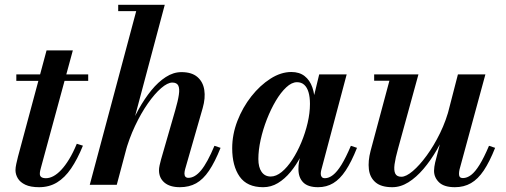

<svg xmlns="http://www.w3.org/2000/svg" viewBox="-20 -770 2108 800"><path d="M143 10Q107.5 10 85.8 -0.2Q64 -10.5 54.2 -27Q44.5 -43.5 44.5 -61Q44.5 -71.5 47.8 -87Q51 -102.5 55 -117.5L174 -560H283.5L150.5 -71Q149 -65.5 147.5 -59Q146 -52.5 146 -45.5Q146 -27.5 171.5 -27.5Q186.5 -27.5 202.5 -36Q218.5 -44.5 235 -62Q251.5 -79.5 268 -106.5Q284.5 -133.5 300 -171L325.5 -163Q302.5 -106.5 276.2 -68Q250 -29.5 217.5 -9.8Q185 10 143 10ZM48 -433V-460H347.5V-433Z M354 0 547.5 -723.5H472.5V-750H666.5L466.5 0ZM729.5 10Q688 10 665.2 -9.2Q642.5 -28.5 642.5 -60.5Q642.5 -69.5 645 -81.2Q647.5 -93 651 -105.5L710 -310Q721.5 -349.5 725.2 -375.2Q729 -401 722.8 -413.5Q716.5 -426 698 -426Q678.5 -426 651.5 -402.8Q624.5 -379.5 596 -338.8Q567.5 -298 542.5 -245Q517.5 -192 501.5 -133H485.5Q497 -177 515.2 -224Q533.5 -271 557.8 -314.8Q582 -358.5 610.5 -393.5Q639 -428.5 670.8 -449Q702.5 -469.5 736 -469.5Q779 -469.5 802.5 -449.2Q826 -429 831.2 -395.2Q836.5 -361.5 824.5 -319.5L751.5 -65.5Q750.5 -62 749.5 -56.8Q748.5 -51.5 748.5 -47.5Q748.5 -29 765 -29Q792 -29 818 -60.5Q844 -92 873.5 -162.5L899 -154Q875.5 -95 851 -58.8Q826.5 -22.5 797.2 -6.2Q768 10 729.5 10Z M1076.5 10Q1009.5 10 978.5 -34.2Q947.5 -78.5 947.5 -152.5Q947.5 -210 969.2 -266.2Q991 -322.5 1027.2 -368.5Q1063.5 -414.5 1107 -442.2Q1150.5 -470 1194 -470Q1227.5 -470 1249.2 -453Q1271 -436 1281.5 -405.8Q1292 -375.5 1292 -335.5Q1292 -306.5 1285.2 -269.8Q1278.5 -233 1265.5 -194.2Q1252.5 -155.5 1233.5 -119Q1214.5 -82.5 1190.5 -53.5Q1166.5 -24.5 1138 -7.2Q1109.5 10 1076.5 10ZM1108 -34.5Q1130.5 -34.5 1153.8 -53.5Q1177 -72.5 1198 -104.8Q1219 -137 1235.5 -176.5Q1252 -216 1261.8 -257.8Q1271.5 -299.5 1271.5 -337Q1271.5 -365.5 1265.5 -385.8Q1259.5 -406 1247.5 -416.8Q1235.5 -427.5 1217.5 -427.5Q1195.5 -427.5 1172.8 -406.2Q1150 -385 1129.2 -350Q1108.5 -315 1092 -272.8Q1075.5 -230.5 1066 -187.5Q1056.5 -144.5 1056.5 -107.5Q1056.5 -73 1070 -53.8Q1083.5 -34.5 1108 -34.5ZM1305.5 10Q1263 10 1243.2 -10.2Q1223.5 -30.5 1223.5 -65Q1223.5 -73.5 1224 -80.5Q1224.5 -87.5 1225.5 -92.5L1241.5 -175L1268 -255L1283 -348.5L1310 -460H1424.5L1318.5 -61Q1316.5 -53.5 1316.5 -45.5Q1316.5 -38 1320.5 -32.8Q1324.5 -27.5 1334 -27.5Q1350.5 -27.5 1367.5 -40.8Q1384.5 -54 1402.8 -83.5Q1421 -113 1442 -162.5L1467.5 -154Q1444.5 -96 1420.5 -59.8Q1396.5 -23.5 1368.5 -6.8Q1340.5 10 1305.5 10Z M1614.5 10Q1568.5 10 1544.8 -10.2Q1521 -30.5 1517 -64.8Q1513 -99 1524 -141L1602.5 -433.5H1539V-460H1723.5L1638.5 -150.5Q1627.5 -111.5 1624 -85.5Q1620.5 -59.5 1627 -46.5Q1633.5 -33.5 1652.5 -33.5Q1672 -33.5 1700 -57.2Q1728 -81 1758 -122Q1788 -163 1813.8 -215.8Q1839.5 -268.5 1854 -327H1874Q1863 -283 1844 -236Q1825 -189 1799.8 -145.2Q1774.5 -101.5 1744.5 -66.2Q1714.5 -31 1681.8 -10.5Q1649 10 1614.5 10ZM1875.5 10Q1830.5 10 1809.5 -10.2Q1788.5 -30.5 1788.5 -58.5Q1788.5 -65.5 1789.8 -75Q1791 -84.5 1793 -92.5L1888 -460H2002.5L1894.5 -63Q1893.5 -58.5 1893 -53.8Q1892.5 -49 1892.5 -45Q1892.5 -28 1908.5 -28Q1926 -28 1943 -41Q1960 -54 1978.2 -83.5Q1996.5 -113 2017.5 -162.5L2043 -154Q2020 -96 1995.8 -59.8Q1971.5 -23.5 1942.2 -6.8Q1913 10 1875.5 10Z"/></svg>

Font: Bodoni Moda 9pt SemiBold
Style: Italic
Weight: 600
Italic angle: -13°
Designer: Owen Earl
Foundry: indestructible type
Version: Version 2.004